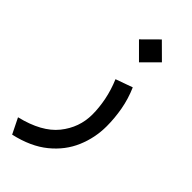

<svg xmlns="http://www.w3.org/2000/svg" viewBox="-251 -538 844 844"><g transform="rotate(45 171.0 -116.5)"><path d="M128.9 -425.8 200.2 -496.6 271.5 -425.8 200.2 -354.5ZM258.8 -257.3Q280.3 -208 289.6 -156.5Q298.8 -105 298.8 -55.2Q298.8 16.1 271.2 81.3Q243.7 146.5 184.6 194.8Q125.5 243.2 30.8 264.6L-4.9 192.4Q113.8 163.6 165.8 98.6Q217.8 33.7 217.8 -47.4Q217.8 -89.8 208.7 -135.7Q199.7 -181.6 179.7 -229Z"/></g></svg>

Font: Vazir WOL
Style: Regular-WOL
Weight: 400
Designer: Saber Rastikerdar
Foundry: Saber Rastikerdar
Version: Version 30.00;August 23, 2021;FontCreator 13.0.0.2683 64-bit